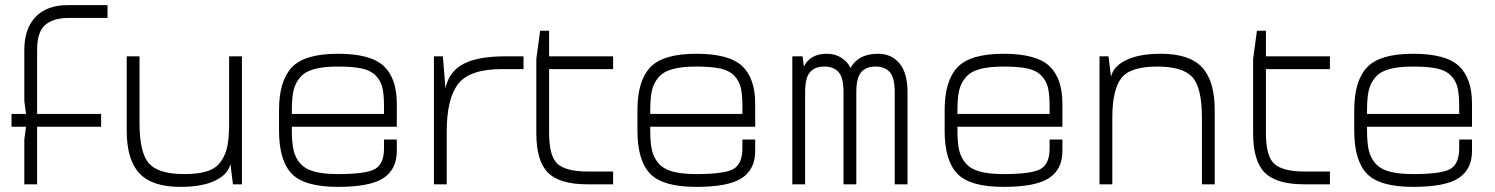

<svg xmlns="http://www.w3.org/2000/svg" viewBox="-20 -720 5840 750"><path d="M25 -225H375V-275H25ZM400 -700H245Q163 -700 119 -654Q75 -608 75 -525V-325L85 -250L75 -175V0H125V-525Q125 -596 157 -623Q189 -650 250 -650H400Z M925 -500H875V-120L880 -80L890 0H925ZM880 -80 875 -120V-240Q875 -185 868.5 -151Q862 -117 843.5 -90Q825 -63 790.5 -51.5Q756 -40 700 -40Q600 -40 562.5 -81Q525 -122 525 -240V-500H475V-210Q475 -96 524.5 -43Q574 10 685 10Q771 10 821.5 -15Q872 -40 880 -80Z M1300 -510Q1170 -510 1120 -457Q1070 -404 1070 -290V-250H1120V-290Q1120 -337 1126.5 -366Q1133 -395 1152 -417.5Q1171 -440 1207 -450Q1243 -460 1300 -460Q1358 -460 1393 -452.5Q1428 -445 1447.5 -425Q1467 -405 1473.5 -378Q1480 -351 1480 -305V-225H1530V-315Q1530 -414 1479 -462Q1428 -510 1300 -510ZM1300 -40Q1243 -40 1207 -50Q1171 -60 1152 -82.5Q1133 -105 1126.5 -134Q1120 -163 1120 -210V-250H1070V-210Q1070 -93 1119.5 -41.5Q1169 10 1300 10Q1426 10 1478 -24.5Q1530 -59 1530 -130V-175H1480V-140Q1480 -81 1446 -60.5Q1412 -40 1300 -40ZM1100 -225H1530V-275H1100Z M1675 0H1725V-325L1720 -375L1710 -500H1675ZM1720 -375 1725 -325V-205Q1725 -335 1770 -392.5Q1815 -450 1940 -450H2025V-500H1955Q1847 -500 1790.5 -470.5Q1734 -441 1720 -375Z M2375 -50H2275Q2193 -50 2159 -79Q2125 -108 2125 -200V-450H2375V-500H2125V-600H2090L2075 -490V-200Q2075 -91 2120.5 -45.5Q2166 0 2275 0H2375Z M2700 -510Q2570 -510 2520 -457Q2470 -404 2470 -290V-250H2520V-290Q2520 -337 2526.5 -366Q2533 -395 2552 -417.5Q2571 -440 2607 -450Q2643 -460 2700 -460Q2758 -460 2793 -452.5Q2828 -445 2847.5 -425Q2867 -405 2873.5 -378Q2880 -351 2880 -305V-225H2930V-315Q2930 -414 2879 -462Q2828 -510 2700 -510ZM2700 -40Q2643 -40 2607 -50Q2571 -60 2552 -82.5Q2533 -105 2526.5 -134Q2520 -163 2520 -210V-250H2470V-210Q2470 -93 2519.5 -41.5Q2569 10 2700 10Q2826 10 2878 -24.5Q2930 -59 2930 -130V-175H2880V-140Q2880 -81 2846 -60.5Q2812 -40 2700 -40ZM2500 -225H2930V-275H2500Z M3075 0H3125V-420L3120 -460L3115 -500H3075ZM3120 -460 3125 -360Q3125 -416 3144 -438Q3163 -460 3200 -460Q3237 -460 3256 -438Q3275 -416 3275 -360V0H3325V-390L3305 -450Q3293 -477 3268 -493.5Q3243 -510 3210 -510Q3145 -510 3120 -460ZM3300 -450 3325 -360Q3325 -416 3344 -438Q3363 -460 3400 -460Q3437 -460 3456 -438Q3475 -416 3475 -360V0H3525V-360Q3525 -435 3493.5 -472.5Q3462 -510 3410 -510Q3330 -510 3300 -450Z M3900 -510Q3770 -510 3720 -457Q3670 -404 3670 -290V-250H3720V-290Q3720 -337 3726.5 -366Q3733 -395 3752 -417.5Q3771 -440 3807 -450Q3843 -460 3900 -460Q3958 -460 3993 -452.5Q4028 -445 4047.5 -425Q4067 -405 4073.5 -378Q4080 -351 4080 -305V-225H4130V-315Q4130 -414 4079 -462Q4028 -510 3900 -510ZM3900 -40Q3843 -40 3807 -50Q3771 -60 3752 -82.5Q3733 -105 3726.5 -134Q3720 -163 3720 -210V-250H3670V-210Q3670 -93 3719.5 -41.5Q3769 10 3900 10Q4026 10 4078 -24.5Q4130 -59 4130 -130V-175H4080V-140Q4080 -81 4046 -60.5Q4012 -40 3900 -40ZM3700 -225H4130V-275H3700Z M4275 0H4325V-381L4320 -420L4310 -500H4275ZM4320 -420 4325 -381V-260Q4325 -368 4359.5 -414Q4394 -460 4500 -460Q4600 -460 4637.5 -419Q4675 -378 4675 -260V0H4725V-290Q4725 -404 4675.5 -457Q4626 -510 4515 -510Q4429 -510 4378.5 -485Q4328 -460 4320 -420Z M5175 -50H5075Q4993 -50 4959 -79Q4925 -108 4925 -200V-450H5175V-500H4925V-600H4890L4875 -490V-200Q4875 -91 4920.5 -45.5Q4966 0 5075 0H5175Z M5500 -510Q5370 -510 5320 -457Q5270 -404 5270 -290V-250H5320V-290Q5320 -337 5326.5 -366Q5333 -395 5352 -417.5Q5371 -440 5407 -450Q5443 -460 5500 -460Q5558 -460 5593 -452.5Q5628 -445 5647.5 -425Q5667 -405 5673.5 -378Q5680 -351 5680 -305V-225H5730V-315Q5730 -414 5679 -462Q5628 -510 5500 -510ZM5500 -40Q5443 -40 5407 -50Q5371 -60 5352 -82.5Q5333 -105 5326.5 -134Q5320 -163 5320 -210V-250H5270V-210Q5270 -93 5319.5 -41.5Q5369 10 5500 10Q5626 10 5678 -24.5Q5730 -59 5730 -130V-175H5680V-140Q5680 -81 5646 -60.5Q5612 -40 5500 -40ZM5300 -225H5730V-275H5300Z"/></svg>

Font: Millimetre
Style: Light
Weight: 200
Designer: Jérémy Landes
Version: Version 1.0